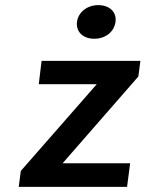

<svg xmlns="http://www.w3.org/2000/svg" viewBox="-20 -728 573 748"><path d="M53 0H475L487 -92H224L519 -430L527 -491H142L131 -400H357L61 -62ZM347 -577C391 -577 425 -604 430 -643C435 -681 407 -708 363 -708C320 -708 285 -681 280 -643C275 -604 304 -577 347 -577Z"/></svg>

Font: Falling Sky
Style: ExtObl
Weight: 400
Designer: Paul D. Hunt
Foundry: Adobe Systems Incorporated
Version: Version 1.02